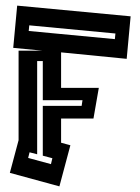

<svg xmlns="http://www.w3.org/2000/svg" viewBox="-20 -662 499 682"><path d="M27 -492 41 -642 444 -604 430 -453 197 -476V-350H331L312 -241H197V-155L230 -146L191 0L15 -48L46 -164V-482H131ZM82 -552 388 -523 390 -543 84 -572ZM112 -114 85 -121 80 -101 161 -79 166 -100 132 -109V-286H270L273 -306H132V-445H112Z"/></svg>

Font: Blaka Hollow
Style: Regular
Weight: 400
Designer: Mohamed Gaber
Foundry: Kief Type Foundry
Version: Version 1.003; ttfautohint (v1.8.4.7-5d5b)